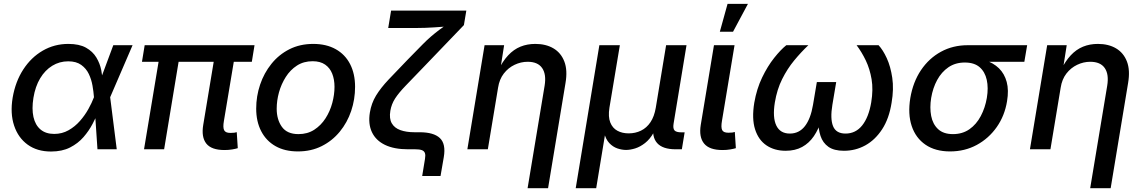

<svg xmlns="http://www.w3.org/2000/svg" viewBox="-20 -783 5997 1007"><path d="M247.6 11.7Q174.8 11.7 125 -24.4Q75.2 -60.5 54 -124.3Q32.7 -188 46.4 -271Q61 -355.5 102.1 -418.7Q143.1 -481.9 204.1 -517.3Q265.1 -552.7 338.4 -552.7Q395.5 -552.7 430.9 -533Q466.3 -513.2 485.4 -481.4Q504.4 -449.7 511.2 -414.6Q518.1 -379.4 518.6 -348.1H555.2L557.6 -274.4L592.3 0H491.2L472.7 -274.4Q470.7 -301.8 465.1 -334Q459.5 -366.2 445.8 -395Q432.1 -423.8 406 -442.6Q379.9 -461.4 337.9 -461.4Q292 -461.4 254.2 -438.2Q216.3 -415 190.7 -372.3Q165 -329.6 155.3 -270Q146 -211.9 155.5 -169.4Q165 -127 192.6 -103.8Q220.2 -80.6 264.2 -80.6Q305.7 -80.6 339.6 -99.9Q373.5 -119.1 399.4 -148.7Q425.3 -178.2 443.6 -211.2Q461.9 -244.1 472.2 -271.5L574.2 -545.9H675.3L557.1 -271.5L531.2 -201.2H497.6Q484.9 -170.4 465.8 -133.8Q446.8 -97.2 418 -64Q389.2 -30.8 347.4 -9.5Q305.7 11.7 247.6 11.7Z M1157.7 3.9Q1088.9 3.9 1062 -30Q1035.2 -64 1045.9 -127.9L1110.4 -516.6H1215.8L1154.3 -148.4Q1148.4 -115.2 1155.3 -100.6Q1162.1 -85.9 1188 -85.9Q1201.2 -85.9 1208.5 -86.9Q1215.8 -87.9 1221.7 -89.8L1227.1 -5.9Q1216.3 -2.4 1197.8 0.7Q1179.2 3.9 1157.7 3.9ZM735.4 0 821.3 -516.6H926.3L840.8 0ZM724.6 -459 738.8 -545.9H1314.9L1300.8 -459Z M1542.5 11.2Q1473.6 11.2 1424.8 -16.6Q1376 -44.4 1349.9 -95Q1323.7 -145.5 1323.7 -213.4Q1323.7 -278.3 1344.2 -339.1Q1364.7 -399.9 1403.6 -448.2Q1442.4 -496.6 1497.8 -524.7Q1553.2 -552.7 1623 -552.7Q1691.4 -552.7 1740.7 -525.1Q1790 -497.6 1816.2 -446.8Q1842.3 -396 1842.3 -327.6Q1842.3 -261.7 1821.8 -200.9Q1801.3 -140.1 1762 -92.3Q1722.7 -44.4 1667.2 -16.6Q1611.8 11.2 1542.5 11.2ZM1545.4 -79.6Q1592.8 -79.6 1628.2 -102.5Q1663.6 -125.5 1687.3 -162.4Q1710.9 -199.2 1722.7 -242.9Q1734.4 -286.6 1734.4 -327.6Q1734.4 -366.2 1722.4 -396.5Q1710.4 -426.8 1685.1 -444.3Q1659.7 -461.9 1619.6 -461.9Q1572.8 -461.9 1537.6 -439.2Q1502.4 -416.5 1478.8 -379.2Q1455.1 -341.8 1443.1 -298.3Q1431.2 -254.9 1431.2 -212.9Q1431.2 -155.8 1458.5 -117.7Q1485.8 -79.6 1545.4 -79.6Z M2194.3 140.1 2209 50.3Q2212.4 31.2 2208.7 20.3Q2205.1 9.3 2192.9 4.6Q2180.7 0 2158.2 0H2120.1Q2046.9 0 1999 -23.2Q1951.2 -46.4 1930.7 -89.8Q1910.2 -133.3 1919.9 -192.9Q1927.7 -241.2 1952.1 -281.5Q1976.6 -321.8 2018.1 -365.7Q2059.6 -409.7 2118.2 -470.2L2196.8 -550.3Q2218.8 -572.8 2240.7 -591.6Q2262.7 -610.4 2283.4 -626Q2304.2 -641.6 2322.8 -654.3Q2341.3 -667 2356 -676.3L2344.7 -646.5Q2327.1 -644.5 2304.4 -642.8Q2281.7 -641.1 2257.3 -639.4Q2232.9 -637.7 2209.5 -637Q2186 -636.2 2166 -636.2H2016.1L2031.2 -727.5H2425.8L2413.1 -651.4L2201.2 -430.7Q2144 -371.6 2107.7 -333.7Q2071.3 -295.9 2052.2 -266.4Q2033.2 -236.8 2027.3 -202.1Q2020.5 -161.1 2034.7 -136.5Q2048.8 -111.8 2079.8 -100.6Q2110.8 -89.4 2154.3 -89.4H2180.7Q2254.9 -89.4 2287.1 -58.8Q2319.3 -28.3 2307.6 41L2290.5 140.1Z M2592.3 -323.2 2538.6 0H2431.2L2521.5 -545.9H2624L2603 -412.1H2591.8Q2616.2 -461.9 2645.3 -492.9Q2674.3 -523.9 2709.7 -538.3Q2745.1 -552.7 2787.6 -552.7Q2843.3 -552.7 2882.8 -529.3Q2922.4 -505.9 2939.9 -460.2Q2957.5 -414.6 2945.8 -346.7L2854.5 204.1H2747.1L2836.4 -333.5Q2846.2 -393.1 2823.5 -426Q2800.8 -459 2747.6 -459Q2711.9 -459 2678.7 -443.1Q2645.5 -427.2 2622.3 -397.2Q2599.1 -367.2 2592.3 -323.2Z M2999.5 204.1 3123.5 -545.9H3231L3176.3 -217.8Q3168.9 -170.4 3180.7 -140.9Q3192.4 -111.3 3217.8 -97.4Q3243.2 -83.5 3277.3 -83.5Q3312.5 -83.5 3342 -97.9Q3371.6 -112.3 3391.6 -142.1Q3411.6 -171.9 3419.4 -217.8L3473.6 -545.9H3580.6L3512.7 -133.8Q3508.8 -108.9 3517.8 -98.9Q3526.9 -88.9 3554.2 -88.9H3570.8L3556.2 0H3523.9Q3455.6 0 3426.5 -32.7Q3397.5 -65.4 3408.2 -128.4L3416.5 -177.7H3437.5Q3428.7 -123.5 3408.7 -88.1Q3388.7 -52.7 3363 -32.7Q3337.4 -12.7 3311.3 -4.6Q3285.2 3.4 3263.7 3.4Q3241.7 3.4 3218 -4.6Q3194.3 -12.7 3175.5 -32.7Q3156.7 -52.7 3148.4 -88.1Q3140.1 -123.5 3148.9 -177.7H3169.9L3106.9 204.1Z M3769.5 3.9Q3700.7 3.9 3672.9 -30Q3645 -64 3655.3 -127.9L3724.6 -545.9H3832.5L3766.6 -149.4Q3760.7 -115.7 3767.3 -101.3Q3773.9 -86.9 3800.3 -86.9Q3813.5 -86.9 3820.8 -87.9Q3828.1 -88.9 3834 -90.8L3839.4 -5.9Q3828.1 -2.4 3809.8 0.7Q3791.5 3.9 3769.5 3.9ZM3755.4 -616.7 3795.9 -762.7H3902.8L3824.7 -616.7Z M4100.6 7.8Q4042 7.8 4000 -20.5Q3958 -48.8 3940.2 -104.7Q3922.4 -160.6 3936 -244.1Q3948.7 -317.4 3977.3 -376.7Q4005.9 -436 4040.3 -479.2Q4074.7 -522.5 4104 -545.9H4219.7Q4181.6 -509.8 4145.5 -466.1Q4109.4 -422.4 4082.3 -368.2Q4055.2 -314 4043.9 -245.6Q4031.2 -167 4051.5 -124.8Q4071.8 -82.5 4122.6 -82.5Q4171.4 -82.5 4201.7 -121.6Q4231.9 -160.6 4244.1 -233.4L4264.2 -352.5H4365.7L4345.7 -233.4Q4333.5 -160.6 4349.1 -121.6Q4364.7 -82.5 4414.6 -82.5Q4467.8 -82.5 4502 -125.2Q4536.1 -168 4549.3 -245.6Q4560.5 -313 4551.3 -367.4Q4542 -421.9 4520.8 -466.1Q4499.5 -510.3 4472.7 -545.9H4587.9Q4610.8 -521.5 4630.9 -478Q4650.9 -434.6 4659.7 -375.2Q4668.5 -315.9 4656.2 -244.1Q4643.1 -160.6 4606.4 -104.7Q4569.8 -48.8 4518.3 -20.5Q4466.8 7.8 4406.2 7.8Q4354.5 7.8 4325 -12.9Q4295.4 -33.7 4283.4 -70.3Q4271.5 -106.9 4271.5 -154.8H4289.1Q4273.4 -105.5 4248.5 -68.8Q4223.6 -32.2 4187 -12.2Q4150.4 7.8 4100.6 7.8Z M4962.9 11.2Q4885.7 11.2 4834.2 -23.9Q4782.7 -59.1 4761.7 -122.1Q4740.7 -185.1 4754.4 -269Q4768.6 -353 4810.5 -415.3Q4852.5 -477.5 4915.3 -511.7Q4978 -545.9 5055.2 -545.9H5367.2L5352.5 -459H5113.8L5040 -455.1Q4990.7 -455.1 4954.3 -430.2Q4918 -405.3 4895.3 -363.5Q4872.6 -321.8 4863.8 -269.5Q4855.5 -218.3 4863.8 -175Q4872.1 -131.8 4900.1 -105.7Q4928.2 -79.6 4978 -79.6Q5027.8 -79.6 5064.5 -105.2Q5101.1 -130.9 5124 -174.3Q5147 -217.8 5155.8 -269.5Q5164.6 -322.3 5155.3 -364.3Q5146 -406.2 5117.9 -430.7Q5089.8 -455.1 5040 -455.1L5044.9 -481.4Q5101.6 -481.4 5146 -467.3Q5190.4 -453.1 5219.5 -424.6Q5248.5 -396 5260 -353Q5271.5 -310.1 5261.7 -252Q5249.5 -176.3 5207.8 -116.7Q5166 -57.1 5103 -22.9Q5040 11.2 4962.9 11.2Z M5543 -323.2 5489.3 0H5381.8L5472.2 -545.9H5574.7L5553.7 -412.1H5542.5Q5566.9 -461.9 5595.9 -492.9Q5625 -523.9 5660.4 -538.3Q5695.8 -552.7 5738.3 -552.7Q5793.9 -552.7 5833.5 -529.3Q5873 -505.9 5890.6 -460.2Q5908.2 -414.6 5896.5 -346.7L5805.2 204.1H5697.8L5787.1 -333.5Q5796.9 -393.1 5774.2 -426Q5751.5 -459 5698.2 -459Q5662.6 -459 5629.4 -443.1Q5596.2 -427.2 5573 -397.2Q5549.8 -367.2 5543 -323.2Z"/></svg>

Font: Inter Medium
Style: Italic
Weight: 500
Italic angle: -9.3988°
Designer: Rasmus Andersson
Foundry: rsms
Version: Version 4.001;git-66647c0bb